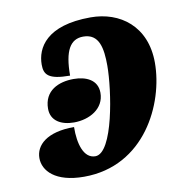

<svg xmlns="http://www.w3.org/2000/svg" viewBox="-67 -611 661 685"><g transform="rotate(-10 263.0 -268.0)"><path d="M184 10C404 10 503 -199 503 -347C503 -480 411 -546 305 -546C144 -546 104 -470 104 -410C104 -374 118 -354 197 -354C197 -444 220 -483 267 -483C325 -483 334 -429 334 -366C334 -278 301 -55 236 -55C194 -55 178 -110 179 -171C79 -171 38 -129 38 -83C38 -37 80 10 184 10ZM182 -187C238 -187 293 -217 293 -275C293 -322 252 -340 207 -340C153 -340 99 -317 99 -251C99 -207 136 -187 182 -187Z"/></g></svg>

Font: Noto Serif Condensed Black
Style: Italic
Weight: 900
Width: 3
Italic angle: -12°
Designer: Monotype Design Team
Foundry: Monotype Imaging Inc.
Version: Version 2.013